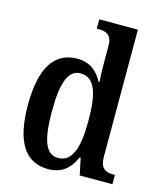

<svg xmlns="http://www.w3.org/2000/svg" viewBox="-115 -843 782 936"><g transform="rotate(15 276.5 -375.0)"><path d="M217 10C285 10 325 -26 351 -85H356L374 0H539V-47H532C492 -47 464 -59 464 -119V-760H269V-713H276C314 -713 346 -705 346 -647V-575C346 -539 347 -497 349 -464H345C320 -512 282 -547 217 -547C104 -547 41 -460 41 -267C41 -75 104 10 217 10ZM249 -55C186 -55 162 -125 162 -267C162 -406 186 -482 249 -482C323 -482 346 -406 346 -268C346 -132 321 -55 249 -55Z"/></g></svg>

Font: Noto Serif Armenian Condensed SemiBold
Style: Regular
Weight: 600
Width: 3
Designer: Monotype Design Team
Foundry: Monotype Imaging Inc.
Version: Version 2.008